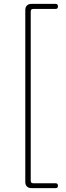

<svg xmlns="http://www.w3.org/2000/svg" viewBox="-20 -800 339 987"><path d="M110 -306V136C110 155 122 167 141 167H194H266C274 167 278 163 278 155C278 147 274 142 266 142H151C142 142 138 138 138 129V-741C138 -750 142 -754 151 -754H265C274 -754 278 -758 278 -767C278 -776 274 -780 265 -780H141C122 -780 110 -768 110 -749Z"/></svg>

Font: GenSenRounded2 TW EL
Style: Regular
Weight: 250
Version: Version 2.100;PS 2.1;hotconv 16.6.51;makeotf.lib2.5.65220 DE